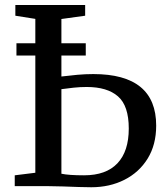

<svg xmlns="http://www.w3.org/2000/svg" viewBox="-20 -764 677 788"><path d="M354.5 4.5Q334 4.5 303 3.5Q272 2.5 239 1.2Q206 0 179 0H40.5V-44.5L125 -55V-536H47.5V-586.5H125V-686.5L43 -699.5V-743.5H329.5V-699.5L232 -686V-586.5H332V-536H232V-450Q264 -454 297.2 -457Q330.5 -460 363 -460Q621 -460 621 -248.5Q621 -170 586 -113.2Q551 -56.5 490.5 -26Q430 4.5 354.5 4.5ZM325 -44.5Q415.5 -44.5 462 -93.8Q508.5 -143 508.5 -236.5Q508.5 -330 464.2 -368.5Q420 -407 336 -407Q308.5 -407 282.5 -404.2Q256.5 -401.5 232 -398V-51Q262.5 -44.5 325 -44.5Z"/></svg>

Font: Merriweather Text
Style: Regular
Weight: 400
Designer: Eben Sorkin
Foundry: Eben Sorkin
Version: Version 2.100; ttfautohint (v1.7.19-72a1) -l 8 -r 50 -G 200 